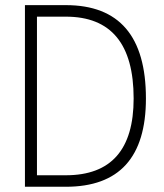

<svg xmlns="http://www.w3.org/2000/svg" viewBox="-20 -713 626 733"><path d="M75.2 0V-693.4H231.4Q537.1 -693.4 537.1 -336.9Q537.1 0 231.4 0ZM121.1 -43.9H231.4Q490.2 -43.9 490.2 -336.9Q490.2 -649.4 231.4 -649.4H121.1Z"/></svg>

Font: Cascadia Mono ExtraLight
Style: Regular
Weight: 200
Monospace: yes
Designer: Aaron Bell
Foundry: Saja Typeworks
Version: Version 2404.023; ttfautohint (v1.8.4)